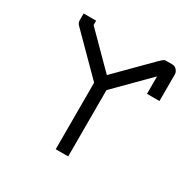

<svg xmlns="http://www.w3.org/2000/svg" viewBox="-128 -724 797 800"><g transform="rotate(30 270.0 -323.5)"><path d="M85 -597H115V-576L267 -423L420 -577Q422.5 -579 427.2 -583.8Q432 -588.5 434.8 -591Q437.5 -593.5 441.5 -595.8Q445.5 -598 449 -598H481Q493.5 -598 502.2 -588.2Q511 -578.5 511 -568V-439H481H451V-523L297 -368V-49H267H237V-369L64 -543Q55 -552 55 -564V-597Z"/></g></svg>

Font: 3270 Nerd Font
Style: Regular
Weight: 400
Monospace: yes
Version: Version 3.0.1;Nerd Fonts 3.3.0